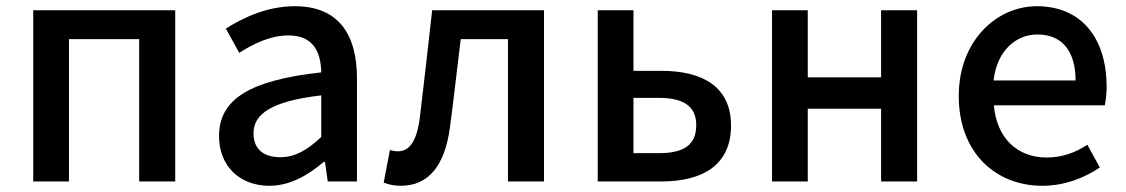

<svg xmlns="http://www.w3.org/2000/svg" viewBox="-20 -584 3624 618"><path d="M87 0H202V-458H428V0H544V-551H87Z M847 14C913 14 972 -20 1022 -63H1026L1035 0H1129V-331C1129 -478 1066 -564 929 -564C841 -564 764 -528 707 -492L750 -414C797 -444 851 -470 909 -470C990 -470 1013 -414 1014 -351C785 -326 685 -265 685 -146C685 -49 752 14 847 14ZM882 -78C833 -78 796 -100 796 -155C796 -216 851 -258 1014 -277V-143C969 -101 930 -78 882 -78Z M1270 14C1359 14 1411 -50 1428 -172C1441 -268 1451 -363 1463 -458H1615V0H1731V-551H1371C1358 -435 1345 -318 1331 -203C1321 -128 1297 -97 1261 -97C1251 -97 1243 -99 1235 -101L1215 4C1232 10 1248 14 1270 14Z M1904 0H2109C2241 0 2333 -52 2333 -180C2333 -305 2241 -356 2109 -356H2019V-551H1904ZM2019 -91V-269H2100C2182 -269 2221 -241 2221 -181C2221 -118 2182 -91 2100 -91Z M2465 0H2580V-234H2816V0H2932V-551H2816V-335H2580V-551H2465Z M3335 14C3406 14 3470 -11 3520 -45L3480 -118C3440 -92 3398 -77 3349 -77C3254 -77 3188 -140 3179 -245H3536C3539 -259 3542 -281 3542 -304C3542 -459 3463 -564 3317 -564C3189 -564 3066 -454 3066 -275C3066 -93 3184 14 3335 14ZM3178 -325C3189 -421 3250 -473 3319 -473C3399 -473 3442 -419 3442 -325Z"/></svg>

Font: Noto Sans TC Medium
Style: Regular
Weight: 500
Designer: Ryoko NISHIZUKA 西塚涼子 (kana, bopomofo & ideographs); Paul D. Hunt (Latin, Greek & Cyrillic); Sandoll Communications 산돌커뮤니
Foundry: Adobe
Version: Version 2.004;hotconv 1.0.118;makeotfexe 2.5.65603